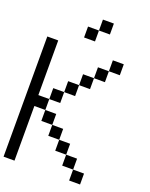

<svg xmlns="http://www.w3.org/2000/svg" viewBox="-205 -1272 1077 1376"><g transform="rotate(20 333.5 -583.5)"><path d="M0 0V-916.7H83.3V-500H166.7V-416.7H83.3V0ZM166.7 -416.7H250V-333.3H166.7ZM166.7 -500V-583.3H250V-500ZM333.3 -166.7V-250H416.7V-166.7ZM333.3 -333.3V-250H250V-333.3ZM333.3 -583.3H250V-666.7H333.3ZM333.3 -666.7V-750H416.7V-666.7ZM333.3 -1000H250V-1083.3H333.3ZM333.3 -1083.3V-1166.7H416.7V-1083.3ZM500 -166.7V-83.3H416.7V-166.7ZM500 -83.3H583.3V0H500ZM500 -833.3V-750H416.7V-833.3ZM500 -916.7H583.3V-833.3H500Z"/></g></svg>

Font: Galmuri11 Regular
Style: Regular
Weight: 400
Designer: Minseo Lee (Quiple)
Version: Version 2.356;hotconv 1.1.0;makeotfexe 2.6.0 DEVELOPMENT